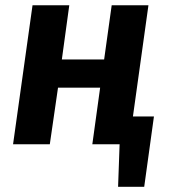

<svg xmlns="http://www.w3.org/2000/svg" viewBox="-20 -550 643 732"><path d="M486.8 -106H566.9L529.8 162.1H430.2L436 0H332L361.8 -215.8H201.2L169.9 0H29.8L104 -529.8H244.1L215.8 -323.2H377L405.8 -529.8H545.9Z"/></svg>

Font: FiraGO SemiBold
Style: Italic
Weight: 600
Italic angle: -8°
Designer: bBox Type GmbH
Foundry: bBox Type GmbH
Version: Version 1.001;PS 001.001;hotconv 1.0.88;makeotf.lib2.5.64775